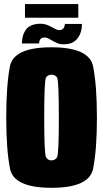

<svg xmlns="http://www.w3.org/2000/svg" viewBox="-20 -913 504 938"><path d="M231.5 4.5Q416 4.5 434.8 -88.8Q453.5 -182 453.5 -338Q453.5 -495 434.8 -588.5Q416 -682 231.5 -682Q46.5 -682 28.5 -588.8Q10.5 -495.5 10.5 -338Q10.5 -182 29 -88.8Q47.5 4.5 231.5 4.5ZM231.5 -129.5Q213.5 -129.5 204.8 -145Q196 -160.5 196 -338Q196 -520.5 204.8 -534.2Q213.5 -548 231.5 -548Q250 -548 258.8 -534.2Q267.5 -520.5 267.5 -338Q267.5 -160.5 258.8 -145Q250 -129.5 231.5 -129.5ZM289.5 -696.5Q313.5 -696.5 329 -703Q344.5 -709.5 354.5 -720.5Q364.5 -731.5 370.2 -744.2Q376 -757 378.2 -770.8Q380.5 -784.5 380 -796H297Q297 -790.5 294.5 -783Q292 -775.5 285.8 -770.8Q279.5 -766 270 -766Q261.5 -766 252 -770.5Q242.5 -775 231 -781.5Q219.5 -788 206.5 -792.5Q193.5 -797 178 -797Q155 -797 138.5 -791Q122 -785 112.2 -774.8Q102.5 -764.5 96.8 -751.2Q91 -738 89.2 -725Q87.5 -712 86.5 -700.5H171Q171 -706 173 -713.2Q175 -720.5 181 -725.2Q187 -730 198 -730Q206.5 -730 216.2 -725Q226 -720 237.2 -713.5Q248.5 -707 261 -701.8Q273.5 -696.5 289.5 -696.5ZM102 -826.5H362.5V-893H102Z"/></svg>

Font: Anybody ExtraCondensed Black
Style: Regular
Weight: 900
Width: 2
Version: Version 1.113;gftools[0.9.25]